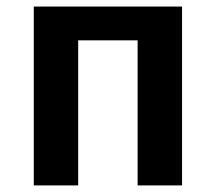

<svg xmlns="http://www.w3.org/2000/svg" viewBox="-20 -563 655 583"><path d="M397.9 0V-440.5H217.4V0H82.6V-543.1H532.8V0Z"/></svg>

Font: Fira Code SemiBold
Style: Regular
Weight: 600
Designer: Carrois Corporate, Edenspiekermann AG, Nikita Prokopov
Foundry: Carrois Corporate, Edenspiekermann AG, Nikita Prokopov
Version: Version 6.002